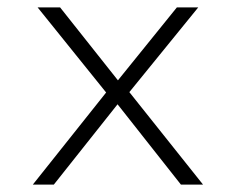

<svg xmlns="http://www.w3.org/2000/svg" viewBox="-20 -501 640 521"><path d="M69 0 268 -250 82 -481H143L300 -283L460 -481H518L331 -251L531 0H471L299 -218L126 0Z"/></svg>

Font: Red Hat Mono VF Light
Style: Regular
Weight: 300
Monospace: yes
Designer: Pentagram, MCKL
Foundry: Pentagram, MCKL
Version: Version 1.023